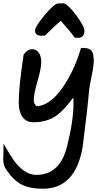

<svg xmlns="http://www.w3.org/2000/svg" viewBox="-86 -741 622 1178"><path d="M177 417Q97 417 47 391.5Q-3 366 -47 301Q-66 274 -66 238Q-66 238 -64 140Q-15 228 15 264Q74 332 137 332Q281 332 325 159Q365 1 365 -110Q365 -126 364 -143Q304 -63 261 -32Q202 9 119 9Q71 9 48 -29Q29 -61 29 -112Q29 -210 59 -406Q82 -439 111 -439Q140 -439 155 -413Q167 -392 167 -361Q167 -320 144 -242.5Q121 -165 121 -124Q121 -105 139 -89Q231 -95 315 -229Q376 -326 411 -447H422Q464 -448 478 -426Q489 -410 489 -368Q489 -334 477 -279Q463 -210 461 -190Q451 -73 421 161Q377 417 177 417ZM393 -509Q390 -509 372 -510Q352 -541 287 -613Q252 -585 190 -523L171 -522Q129 -521 129 -553Q129 -578 188.5 -649Q248 -720 272 -720Q276 -720 286 -720Q296 -721 301 -721Q326 -721 379 -650.5Q432 -580 432 -553Q432 -509 393 -509Z"/></svg>

Font: Wortlaut AH
Style: SemiBold
Weight: 600
Designer: Andreas Höfeld
Foundry: Fontgrube AH
Version: Version 2.59